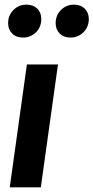

<svg xmlns="http://www.w3.org/2000/svg" viewBox="-20 -808 403 828"><path d="M156 0H22L96 -530H230ZM15 -708Q15 -742 38 -765Q61 -788 94 -788Q123 -788 140.5 -771Q158 -754 158 -726Q158 -691 135 -668.5Q112 -646 79 -646Q50 -646 32.5 -663.5Q15 -681 15 -708ZM220 -708Q220 -742 243 -765Q266 -788 299 -788Q328 -788 345.5 -770.5Q363 -753 363 -726Q363 -692 340 -669Q317 -646 284 -646Q255 -646 237.5 -663.5Q220 -681 220 -708Z"/></svg>

Font: Fira Sans Condensed SemiBold
Style: Italic
Weight: 600
Width: 3
Italic angle: -8°
Designer: bBox Type GmbH & Carrois Corporate GbR & Edenspiekermann AG
Foundry: bBox Type GmbH & Carrois Corporate GbR & Edenspiekermann AG
Version: Version 4.301